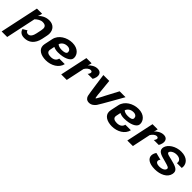

<svg xmlns="http://www.w3.org/2000/svg" viewBox="261 -1793 3269 3269"><g transform="rotate(45 1895.0 -158.5)"><path d="M115.8 200 230.8 -341.7C267.5 -377.5 315.8 -408.3 361.7 -408.3C427.5 -408.3 450 -380 450 -335C450 -321.7 448.3 -307.5 445 -291.7L425.8 -200C415 -147.5 390 -83.3 334.2 -83.3C302.5 -83.3 284.2 -102.5 280.8 -125L204.2 -79.2C213.3 -43.3 242.5 8.3 331.7 8.3C441.7 8.3 528.3 -55.8 559.2 -200L578.3 -291.7C582.5 -310.8 585 -330 585 -347.5C585 -444.2 523.3 -508.3 425 -508.3C331.7 -508.3 269.2 -461.7 231.7 -421.7C238.3 -434.2 245 -451.7 250.8 -475L256.7 -500H131.7L-17.5 200Z M821.7 -332.5C840 -385.8 889.2 -416.7 950.8 -416.7C1005 -416.7 1031.7 -385.8 1031.7 -353.3C1031.7 -349.2 1031.7 -345.8 1030.8 -341.7C1024.2 -311.7 983.3 -300 926.7 -300C874.2 -300 841.7 -314.2 821.7 -332.5ZM972.5 -516.7C842.5 -516.7 710 -440 684.2 -316.7L652.5 -166.7C650 -153.3 648.3 -141.7 648.3 -130C648.3 -31.7 744.2 16.7 859.2 16.7C987.5 16.7 1110.8 -51.7 1135.8 -166.7H1002.5C990 -109.2 943.3 -83.3 880 -83.3C824.2 -83.3 783.3 -100.8 783.3 -146.7C783.3 -152.5 784.2 -159.2 785.8 -166.7L802.5 -248.3C830 -235 865 -225 910 -225C1065.8 -225 1159.2 -279.2 1170.8 -333.3C1172.5 -341.7 1173.3 -350 1173.3 -358.3C1173.3 -431.7 1110 -516.7 972.5 -516.7Z M1587.5 -508.3C1520 -508.3 1464.2 -468.3 1425.8 -427.5C1432.5 -439.2 1437.5 -452.5 1440.8 -466.7L1448.3 -500H1323.3L1216.7 0H1350L1420.8 -334.2C1445 -372.5 1480 -408.3 1520 -408.3C1545.8 -408.3 1555 -395 1555 -379.2C1555 -376.7 1555 -373.3 1554.2 -370.8C1551.7 -359.2 1540.8 -335.8 1527.5 -325H1648.3C1658.3 -340.8 1670 -367.5 1675 -391.7C1676.7 -401.7 1678.3 -411.7 1678.3 -421.7C1678.3 -467.5 1654.2 -508.3 1587.5 -508.3Z M1890 8.3C1948.3 8.3 1988.3 -29.2 2013.3 -62.5C2040.8 -100 2265 -500 2265 -500H2123.3L2004.2 -275C2004.2 -275 1930 -125 1918.3 -125C1906.7 -125 1895.8 -275 1895.8 -275L1873.3 -500H1731.7C1731.7 -500 1785.8 -100 1796.7 -62.5C1806.7 -29.2 1831.7 8.3 1890 8.3Z M2413.3 -332.5C2431.7 -385.8 2480.8 -416.7 2542.5 -416.7C2596.7 -416.7 2623.3 -385.8 2623.3 -353.3C2623.3 -349.2 2623.3 -345.8 2622.5 -341.7C2615.8 -311.7 2575 -300 2518.3 -300C2465.8 -300 2433.3 -314.2 2413.3 -332.5ZM2564.2 -516.7C2434.2 -516.7 2301.7 -440 2275.8 -316.7L2244.2 -166.7C2241.7 -153.3 2240 -141.7 2240 -130C2240 -31.7 2335.8 16.7 2450.8 16.7C2579.2 16.7 2702.5 -51.7 2727.5 -166.7H2594.2C2581.7 -109.2 2535 -83.3 2471.7 -83.3C2415.8 -83.3 2375 -100.8 2375 -146.7C2375 -152.5 2375.8 -159.2 2377.5 -166.7L2394.2 -248.3C2421.7 -235 2456.7 -225 2501.7 -225C2657.5 -225 2750.8 -279.2 2762.5 -333.3C2764.2 -341.7 2765 -350 2765 -358.3C2765 -431.7 2701.7 -516.7 2564.2 -516.7Z M3179.2 -508.3C3111.7 -508.3 3055.8 -468.3 3017.5 -427.5C3024.2 -439.2 3029.2 -452.5 3032.5 -466.7L3040 -500H2915L2808.3 0H2941.7L3012.5 -334.2C3036.7 -372.5 3071.7 -408.3 3111.7 -408.3C3137.5 -408.3 3146.7 -395 3146.7 -379.2C3146.7 -376.7 3146.7 -373.3 3145.8 -370.8C3143.3 -359.2 3132.5 -335.8 3119.2 -325H3240C3250 -340.8 3261.7 -367.5 3266.7 -391.7C3268.3 -401.7 3270 -411.7 3270 -421.7C3270 -467.5 3245.8 -508.3 3179.2 -508.3Z M3593.3 -516.7C3464.2 -516.7 3343.3 -440 3324.2 -349.2C3322.5 -340 3321.7 -332.5 3321.7 -325C3321.7 -243.3 3422.5 -226.7 3517.5 -200C3600.8 -176.7 3629.2 -168.3 3629.2 -143.3C3629.2 -140 3629.2 -136.7 3628.3 -133.3C3620.8 -97.5 3574.2 -70.8 3502.5 -70.8C3451.7 -70.8 3419.2 -90 3419.2 -122.5C3419.2 -125.8 3419.2 -129.2 3420 -133.3C3425 -155.8 3440 -166.7 3440 -166.7L3309.2 -200C3309.2 -200 3287.5 -175.8 3278.3 -133.3C3276.7 -125 3275.8 -116.7 3275.8 -109.2C3275.8 -40.8 3339.2 16.7 3484.2 16.7C3615.8 16.7 3733.3 -39.2 3755 -141.7C3757.5 -152.5 3758.3 -163.3 3758.3 -172.5C3758.3 -244.2 3690 -269.2 3564.2 -300C3506.7 -314.2 3445.8 -322.5 3445.8 -352.5C3445.8 -355 3446.7 -356.7 3446.7 -358.3C3453.3 -386.7 3501.7 -425 3573.3 -425C3639.2 -425 3680 -393.3 3680 -345C3680 -338.3 3679.2 -331.7 3677.5 -325H3794.2C3796.7 -335.8 3797.5 -346.7 3797.5 -357.5C3797.5 -437.5 3735 -516.7 3593.3 -516.7Z"/></g></svg>

Font: BoonHome
Style: Bold Oblique
Weight: 700
Italic angle: -12°
Designer: Sungsit Sawaiwan
Foundry: Sungsit Sawaiwan
Version: Version 0.2